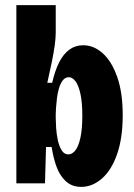

<svg xmlns="http://www.w3.org/2000/svg" viewBox="-20 -717 526 751"><path d="M298 14Q261 14 237 -8.5Q213 -31 200.5 -66.5Q188 -102 182 -142H160L156 0H44V-264V-697H198V-590Q198 -568 194 -539Q190 -510 182.5 -473.5Q175 -437 165 -393H184Q195 -441 211.5 -473.5Q228 -506 251.5 -523Q275 -540 305 -540Q347 -540 382 -508.5Q417 -477 438.5 -416Q460 -355 460 -267Q460 -177 438 -114Q416 -51 378.5 -18.5Q341 14 298 14ZM247 -113Q262 -113 274.5 -128.5Q287 -144 294.5 -178Q302 -212 302 -264Q302 -317 294.5 -350.5Q287 -384 275 -399.5Q263 -415 249 -415Q235 -415 225.5 -402.5Q216 -390 210.5 -371Q205 -352 202.5 -331Q200 -310 199 -293.5Q198 -277 198 -269V-255Q198 -241 199.5 -217Q201 -193 206 -169.5Q211 -146 221 -129.5Q231 -113 247 -113Z"/></svg>

Font: Bricolage Grotesque 24pt Condensed ExtraBold
Style: Regular
Weight: 800
Width: 3
Designer: Mathieu Triay
Foundry: Atelier Triay
Version: Version 1.001;gftools[0.9.33.dev8+g029e19f]